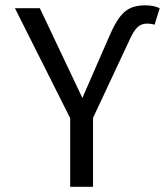

<svg xmlns="http://www.w3.org/2000/svg" viewBox="-20 -720 640 740"><path d="M576 -625Q570 -626.5 562.8 -627.8Q555.5 -629 546 -629Q526 -629 511.5 -616.5Q497 -604 482.5 -573L338.5 -265.5V0H250.5V-264.5L37.5 -688.5H133.5L297.5 -342.5L404 -586.5Q423.5 -631 442.5 -655.5Q461.5 -680 484.8 -689.8Q508 -699.5 539.5 -699.5Q556.5 -699.5 570 -696.8Q583.5 -694 595.5 -688.5Z"/></svg>

Font: Fira Code Light
Style: Regular
Weight: 400
Monospace: yes
Version: Version 5.002